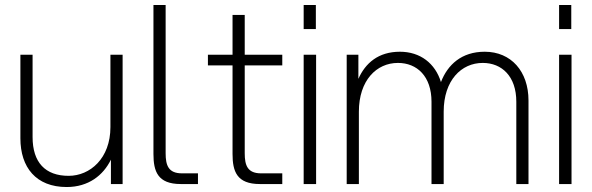

<svg xmlns="http://www.w3.org/2000/svg" viewBox="-20 -740 2379 772"><path d="M111 -189V-520H62V-184C62 -67 125 12 248 12C336 12 395 -35 426 -98V0H473V-520H424V-229C424 -103 342 -33 256 -33C162 -33 111 -87 111 -189Z M597 -720V-121C597 -51 614 0 707 0H776V-43H712C657 -43 646 -75 646 -124V-720Z M915 -680V-520H816V-477H915V-121C915 -51 932 0 1025 0H1115V-43H1030C975 -43 964 -75 964 -124V-477H1115V-520H964V-680Z M1201 0H1251V-520H1201ZM1201 -623H1250V-720H1201Z M2056 -331V0H2105V-336C2105 -453 2035 -532 1929 -532C1836 -532 1780 -480 1753 -410C1730 -485 1670 -532 1588 -532C1501 -532 1449 -486 1421 -423V-520H1374V0H1423V-291C1423 -417 1494 -487 1580 -487C1657 -487 1715 -433 1715 -331V0H1764V-291C1764 -417 1835 -487 1921 -487C1998 -487 2056 -433 2056 -331Z M2228 0H2278V-520H2228ZM2228 -623H2277V-720H2228Z"/></svg>

Font: Aspekta 200
Style: Regular
Weight: 200
Designer: Ivo Dolenc
Version: Version 2.000